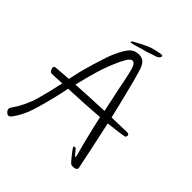

<svg xmlns="http://www.w3.org/2000/svg" viewBox="-292 -1036 1346 1346"><g transform="rotate(45 381.0 -363.0)"><path d="M497.1 -331.1Q489.3 -366.2 482.4 -401.4Q474.6 -435.5 467.8 -470.7Q464.8 -484.4 461.9 -497.1Q459 -510.7 456.1 -524.4Q455.1 -532.2 453.1 -542Q451.2 -551.8 449.2 -561.5Q439.5 -611.3 426.8 -662.1Q414.1 -713.9 391.6 -719.7Q379.9 -722.7 364.3 -707Q349.6 -691.4 330.1 -650.4Q291 -566.4 266.6 -484.4Q242.2 -402.3 222.7 -317.4Q290 -321.3 359.4 -325.2Q428.7 -329.1 497.1 -331.1ZM63.5 158.2Q52.7 168.9 43 168.9Q32.2 168.9 21.5 157.2Q10.7 145.5 10.7 133.8Q10.7 122.1 20.5 111.3Q78.1 28.3 104.5 -66.4Q130.9 -160.2 151.4 -258.8Q127 -257.8 101.6 -255.9Q77.1 -254.9 52.7 -253.9Q36.1 -252.9 27.3 -277.3Q18.6 -301.8 39.1 -303.7Q69.3 -305.7 100.6 -308.6Q130.9 -310.5 162.1 -313.5Q170.9 -353.5 179.7 -393.6Q189.5 -433.6 201.2 -472.7Q203.1 -478.5 205.1 -485.4Q207 -492.2 209 -500Q215.8 -522.5 225.6 -552.7Q234.4 -582 245.1 -613.3Q266.6 -671.9 295.9 -721.7Q325.2 -771.5 363.3 -779.3Q400.4 -788.1 426.8 -773.4Q453.1 -758.8 468.8 -709Q490.2 -638.7 514.6 -539.1Q540 -439.5 564.5 -334Q602.5 -335 640.6 -335.9Q677.7 -336.9 714.8 -337.9Q734.4 -337.9 734.4 -324.2Q734.4 -323.2 734.4 -321.3Q732.4 -305.7 721.7 -304.7Q685.5 -297.9 648.4 -293.9Q612.3 -289.1 575.2 -285.2Q598.6 -178.7 619.1 -82Q639.6 13.7 652.3 78.1Q655.3 96.7 630.9 100.6Q607.4 104.5 597.7 98.6Q586.9 90.8 572.3 72.3Q557.6 54.7 543.9 37.1Q541 32.2 537.1 28.3Q534.2 23.4 531.2 19.5Q513.7 -2 525.4 -4.9Q536.1 -7.8 543.9 2Q579.1 46.9 582 42Q584 38.1 580.1 23.4Q580.1 22.5 579.1 21.5Q579.1 20.5 579.1 19.5Q557.6 -56.6 540 -130.9Q521.5 -205.1 505.9 -278.3Q435.5 -272.5 364.3 -268.6Q293.9 -265.6 222.7 -261.7Q218.8 -261.7 214.8 -261.7Q210.9 -261.7 207 -261.7Q206.1 -254.9 204.1 -247.1Q203.1 -240.2 201.2 -233.4Q196.3 -212.9 192.4 -192.4Q187.5 -171.9 182.6 -151.4Q165 -74.2 138.7 9.8Q112.3 93.8 63.5 158.2ZM451.2 -884.8Q464.8 -887.7 491.2 -892.6Q497.1 -893.6 501 -893.6Q516.6 -893.6 509.8 -877.9Q502.9 -862.3 477.5 -854.5Q452.1 -847.7 434.6 -840.8Q421.9 -835.9 409.2 -832Q396.5 -828.1 382.8 -825.2Q361.3 -819.3 335.9 -811.5Q311.5 -803.7 290 -799.8Q282.2 -798.8 286.1 -805.7Q290 -813.5 293 -815.4Q319.3 -830.1 344.7 -842.8Q370.1 -856.4 397.5 -868.2Q411.1 -873 424.8 -877.9Q437.5 -881.8 451.2 -884.8Z"/></g></svg>

Font: Mrs Husband
Style: Regular
Weight: 400
Version: Version 1.0